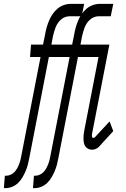

<svg xmlns="http://www.w3.org/2000/svg" viewBox="-78 -760 648 990"><path d="M-58 210 -53 146H-45Q-34 146 -22.5 140.5Q-11 135 -3 126.5Q5 118 10.5 108Q16 98 20.5 86.5Q25 75 27.5 64.5Q30 54 32 43L131 -466H77L82 -530H144L155 -585Q158 -603 163 -620Q168 -637 175 -654Q182 -671 193 -687Q204 -703 218 -715Q232 -727 250 -733.5Q268 -740 286 -740H356L343 -676H280Q269 -676 258 -672Q247 -668 237 -659.5Q227 -651 220 -640.5Q213 -630 208.5 -618.5Q204 -607 201 -596Q198 -585 195 -573L187 -530H282L276 -466H174L73 55Q70 72 65.5 89Q61 106 54 122.5Q47 139 37.5 155Q28 171 15 183.5Q2 196 -15 203Q-32 210 -49 210ZM92 210 97 146H105Q116 146 127.5 140.5Q139 135 147 126.5Q155 118 160.5 108Q166 98 170.5 86.5Q175 75 177.5 64.5Q180 54 182 43L281 -466H227L232 -530H294L305 -585Q308 -603 313 -620Q318 -637 325 -654Q332 -671 343 -687Q354 -703 368 -715Q382 -727 400 -733.5Q418 -740 436 -740H506L493 -676H430Q419 -676 408 -672Q397 -668 387 -659.5Q377 -651 370 -640.5Q363 -630 358.5 -618.5Q354 -607 351 -596Q348 -585 345 -573L337 -530H432L426 -466H324L223 55Q220 72 215.5 89Q211 106 204 122.5Q197 139 187.5 155Q178 171 165 183.5Q152 196 135 203Q118 210 101 210ZM397 12Q387 12 378 8Q369 4 363 -4Q357 -12 355 -21.5Q353 -31 352.5 -42Q352 -53 353 -63Q354 -73 356 -84L430 -466H368L374 -530H486L397 -72Q396 -68 396 -64.5Q396 -61 396 -58Q396 -55 397.5 -52Q399 -49 402 -49Q404 -49 407.5 -50Q411 -51 412 -53L487 -134L506 -84L432 -3Q425 4 415.5 8Q406 12 397 12Z"/></svg>

Font: Lode
Style: Italic
Weight: 400
Italic angle: -11°
Monospace: yes
Designer: Belleve Invis
Foundry: Belleve Invis
Version: Version 29.2.0; ttfautohint (v1.8.3)